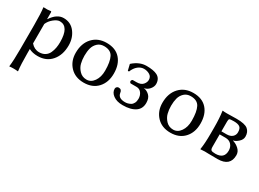

<svg xmlns="http://www.w3.org/2000/svg" viewBox="-30 -1038 2529 1872"><g transform="rotate(30 1234.0 -102.0)"><path d="M162.1 -293.9V-75.2Q200.2 -30.3 254.9 -29.8Q293 -29.8 320.1 -46.9Q347.2 -64 360.6 -93.5Q374 -123 379.4 -153.6Q384.8 -184.1 384.8 -217.8Q384.8 -392.6 282.2 -393.1Q252.4 -393.1 215.3 -363Q178.2 -333 162.1 -293.9ZM162.1 -352.1 164.1 -349.1Q223.1 -439 298.8 -439Q378.9 -439 426 -377.4Q473.1 -315.9 473.1 -231Q473.1 -124 416 -57.1Q358.9 9.8 261.2 9.8Q203.1 9.8 162.1 -12.2V32.2Q162.1 161.1 170.9 231.9L168.9 234.9Q150.9 231.9 121.8 231.9Q92.8 231.9 75.2 234.9L73.2 231.9Q82 165 82 32.2V-234.9Q82 -373 73.2 -429.2L75.2 -432.1Q119.1 -428.2 155.8 -435.1Q161.6 -435.1 162.1 -424.8Z M567.9 -205.1Q567.9 -311 626.7 -375Q685.5 -439 783.7 -439Q883.8 -439 937.7 -378.4Q991.7 -317.9 991.7 -213.9Q991.7 -113.8 934.8 -52Q877.9 9.8 779.8 9.8Q682.6 9.8 625.2 -51.3Q567.9 -112.3 567.9 -205.1ZM776.9 -398.9Q732.9 -398.9 704.3 -372.1Q675.8 -345.2 665.8 -307.6Q655.8 -270 655.8 -222.2Q655.8 -177.2 665.8 -137.2Q675.8 -97.2 707.8 -63.5Q739.7 -29.8 788.6 -29.8Q838.4 -29.8 871.1 -76.9Q903.8 -124 903.8 -195.8Q903.8 -296.9 877.4 -347.9Q851.1 -398.9 776.9 -398.9Z M1108.9 -305.2 1095.7 -306.2 1079.6 -373 1082.5 -377Q1153.3 -439 1231.4 -439Q1310.5 -439 1351.6 -418Q1399.4 -393.1 1399.9 -332Q1399.9 -301.3 1375.2 -272.2Q1350.6 -243.2 1314.5 -237.8Q1348.6 -234.9 1378.7 -207Q1408.7 -179.2 1408.7 -124Q1408.7 -60.1 1362.8 -26.9Q1311 10.3 1217.8 9.8Q1151.9 9.8 1111.8 -19.5Q1071.8 -48.8 1071.8 -90.8Q1071.8 -102.1 1080.3 -111.1Q1088.9 -120.1 1101.6 -120.1Q1135.7 -120.1 1139.6 -83Q1147.5 -26.9 1223.6 -26.9Q1238.8 -26.9 1253.7 -30.5Q1268.6 -34.2 1285.2 -43Q1301.8 -51.8 1312.3 -72.3Q1322.8 -92.8 1322.8 -121.1Q1322.8 -158.2 1302.7 -185.5Q1282.7 -212.9 1247.6 -212.9H1183.6Q1177.7 -212.9 1173.1 -219Q1168.5 -225.1 1168.5 -231.9Q1168.5 -238.8 1173.6 -245.4Q1178.7 -252 1183.6 -252H1223.6Q1273.4 -252 1295.7 -277.6Q1317.9 -303.2 1317.9 -330.1Q1317.9 -367.2 1288.8 -384.5Q1259.8 -401.9 1224.6 -401.9Q1189.5 -401.9 1158.4 -377Q1127.4 -352.1 1108.9 -305.2Z M1543.5 -205.1Q1543.5 -311 1602.3 -375Q1661.1 -439 1759.3 -439Q1859.4 -439 1913.3 -378.4Q1967.3 -317.9 1967.3 -213.9Q1967.3 -113.8 1910.4 -52Q1853.5 9.8 1755.4 9.8Q1658.2 9.8 1600.8 -51.3Q1543.5 -112.3 1543.5 -205.1ZM1752.4 -398.9Q1708.5 -398.9 1679.9 -372.1Q1651.4 -345.2 1641.4 -307.6Q1631.3 -270 1631.3 -222.2Q1631.3 -177.2 1641.4 -137.2Q1651.4 -97.2 1683.3 -63.5Q1715.3 -29.8 1764.2 -29.8Q1814 -29.8 1846.7 -76.9Q1879.4 -124 1879.4 -195.8Q1879.4 -296.9 1853 -347.9Q1826.7 -398.9 1752.4 -398.9Z M2181.2 -251H2238.3Q2280.3 -251 2303.2 -271.5Q2326.2 -292 2326.2 -323.2Q2326.2 -367.2 2304.7 -382.1Q2283.2 -397 2238.3 -397Q2197.3 -397 2189.2 -391.6Q2181.2 -386.2 2181.2 -362.8ZM2181.2 -216.8V-77.1Q2181.2 -49.3 2191.7 -40.8Q2202.1 -32.2 2238.3 -32.2Q2337.4 -32.2 2337.4 -123Q2337.4 -163.1 2313.5 -189.9Q2289.6 -216.8 2247.6 -216.8ZM2140.1 0 2091.3 2.9 2090.3 0Q2101.6 -68.8 2101.6 -180.2V-249Q2101.6 -356 2090.3 -429.2L2091.3 -432.1Q2105.5 -429.2 2140.1 -429.2Q2161.1 -429.2 2194.8 -430.2Q2228.5 -431.2 2247.6 -431.2Q2342.8 -431.2 2376.5 -403.1Q2410.2 -375 2410.2 -323.2Q2410.2 -289.1 2379.9 -262Q2349.6 -234.9 2324.2 -231V-229Q2363.3 -217.8 2393.8 -189.5Q2424.3 -161.1 2424.3 -122.1Q2424.3 2 2283.2 2Q2210 2 2177.5 1Q2145 0 2140.1 0Z"/></g></svg>

Font: Biolilbert
Style: Regular
Weight: 400
Designer: Philipp H. Poll
Foundry: Philipp H. Poll
Version: Version 1.1.0